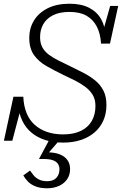

<svg xmlns="http://www.w3.org/2000/svg" viewBox="-20 -748 674 1030"><path d="M319 17Q266 17 223.5 3.5Q181 -10 149.5 -36Q118 -62 99.5 -100.5Q81 -139 76 -190Q80 -189 84 -187.5Q88 -186 91 -182.5Q94 -179 93 -171L46 7H1L52 -229H105Q107 -181 122 -143Q137 -105 165 -79.5Q193 -54 231.5 -40.5Q270 -27 319 -27Q374 -27 413 -45.5Q452 -64 472 -98.5Q492 -133 492 -180Q492 -215 477 -239.5Q462 -264 437 -282.5Q412 -301 381.5 -316.5Q351 -332 318 -347Q271 -370 229.5 -393.5Q188 -417 162.5 -452.5Q137 -488 137 -545Q137 -596 162 -637.5Q187 -679 235.5 -703.5Q284 -728 353 -728Q417 -728 459.5 -705.5Q502 -683 523.5 -643.5Q545 -604 547 -550Q544 -552 540 -555Q536 -558 533.5 -563Q531 -568 531 -574L571 -716H614L570 -514H522Q519 -568 499 -606Q479 -644 443.5 -664Q408 -684 353 -684Q299 -684 264 -666Q229 -648 212 -618Q195 -588 195 -549Q195 -516 207.5 -493.5Q220 -471 243 -454Q266 -437 295.5 -422.5Q325 -408 360 -391Q395 -374 429 -356.5Q463 -339 491 -316Q519 -293 535 -261.5Q551 -230 551 -185Q551 -139 534.5 -101.5Q518 -64 487 -37.5Q456 -11 413.5 3Q371 17 319 17ZM233 262Q197 262 172 252.5Q147 243 131 227Q115 211 105 193L141 167Q149 178 159.5 191.5Q170 205 188 214.5Q206 224 233 224Q266 224 282.5 206Q299 188 299 160Q299 143 290.5 130.5Q282 118 263.5 111.5Q245 105 215 105H189L248 -5H307L231 83L230 69Q273 69 300.5 80Q328 91 342 111Q356 131 356 159Q356 190 340.5 213Q325 236 297 249Q269 262 233 262Z"/></svg>

Font: Roboto Serif ExtraLight
Style: Italic
Weight: 250
Italic angle: -10°
Designer: Greg Gazdowicz
Foundry: Commercial Type
Version: Version 1.008